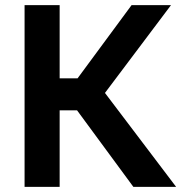

<svg xmlns="http://www.w3.org/2000/svg" viewBox="-20 -730 728 750"><path d="M76 0V-710H213V-424H283L494 -710H648L390 -367L668 0H501L281 -299H213V0Z"/></svg>

Font: Rising Sun
Style: Bold
Weight: 700
Designer: Matt McInerney, Pablo Impallari, Rodrigo Fuenzalida (Raleway font), Stephen Hutchings (Greek), Cristiano Sobral (main ch
Foundry: The Rising Sun Project Authors
Version: Version 4.327; ttfautohint (v1.8.4.7-5d5b-dirty)